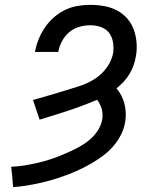

<svg xmlns="http://www.w3.org/2000/svg" viewBox="-20 -763 640 791"><path d="M34 8 30 -40 26 -76Q54 -77 81 -81.5Q108 -86 134.5 -92Q161 -98 187 -106.5Q213 -115 239 -126Q265 -137 290.5 -149.5Q316 -162 339 -179Q362 -196 379 -219.5Q396 -243 401 -270Q401 -270 401 -270Q401 -270 401 -270Q405 -293 399 -314Q393 -335 380 -352Q322 -327 262.5 -307.5Q203 -288 143 -270L116 -351Q148 -360 180 -369.5Q212 -379 244 -388.5Q276 -398 308 -408.5Q340 -419 369 -437Q398 -455 419 -483.5Q440 -512 446 -544Q449 -566 445.5 -588.5Q442 -611 429.5 -627.5Q417 -644 396 -651.5Q375 -659 352 -659Q330 -659 307 -652.5Q284 -646 265.5 -630.5Q247 -615 235.5 -593.5Q224 -572 220 -549H124Q129 -576 139 -601Q149 -626 164.5 -649Q180 -672 201.5 -691Q223 -710 248 -722Q273 -734 299.5 -738.5Q326 -743 352 -743Q381 -743 409 -738Q437 -733 461 -720.5Q485 -708 503 -688Q521 -668 530.5 -642.5Q540 -617 542.5 -588.5Q545 -560 540 -532Q537 -513 530.5 -494.5Q524 -476 514 -459Q504 -442 490 -427Q476 -412 460 -399Q472 -385 480 -369Q488 -353 492.5 -336Q497 -319 498 -300Q499 -281 496 -263Q492 -235 479 -209Q466 -183 447 -161Q428 -139 404.5 -121.5Q381 -104 356 -89.5Q331 -75 305 -63Q279 -51 252 -41Q225 -31 198 -23Q171 -15 144 -9Q117 -3 89.5 1.5Q62 6 34 8Z"/></svg>

Font: Iosevka Curly Slab MdExObl
Style: Regular
Weight: 500
Width: 7
Italic angle: -9°
Monospace: yes
Designer: Belleve Invis
Foundry: Belleve Invis
Version: Version 11.1.0; ttfautohint (v1.8.3)